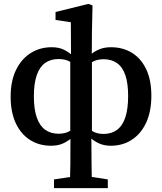

<svg xmlns="http://www.w3.org/2000/svg" viewBox="-20 -740 838 992"><path d="M259 232V187L374 170H429L537 187V232ZM341 232Q343 170 343.5 108Q344 46 344 -27L343 -37V-443L347 -453L346 -625L267 -637V-678L437 -720L458 -712L455 -574L454 -432L455 -428V-47L452 -31Q452 41 453 105.5Q454 170 455 232ZM244 13Q182 13 135 -17Q88 -47 61.5 -103.5Q35 -160 35 -240Q35 -321 62.5 -378Q90 -435 138 -465.5Q186 -496 247 -496Q282 -496 307 -484.5Q332 -473 350 -457Q368 -441 379 -425L391 -406L389 -380Q368 -406 343 -420.5Q318 -435 283 -435Q242 -435 213.5 -415Q185 -395 170 -352Q155 -309 155 -242Q155 -176 170 -133Q185 -90 213.5 -69.5Q242 -49 283 -49Q318 -49 343 -64.5Q368 -80 389 -104L391 -59H379Q368 -44 350 -27.5Q332 -11 306 1Q280 13 244 13ZM553 13Q519 13 493 1.5Q467 -10 448.5 -27Q430 -44 419 -58H407L409 -103Q431 -79 455.5 -63.5Q480 -48 515 -48Q556 -48 584.5 -69Q613 -90 627.5 -133.5Q642 -177 642 -244Q642 -310 627.5 -352Q613 -394 584.5 -414Q556 -434 515 -434Q480 -434 455.5 -419Q431 -404 409 -379L407 -406L419 -425Q431 -442 449.5 -458.5Q468 -475 494 -485.5Q520 -496 553 -496Q615 -496 662 -467Q709 -438 735.5 -382Q762 -326 762 -246Q762 -164 735 -106Q708 -48 660.5 -17.5Q613 13 553 13Z"/></svg>

Font: Source Serif 4 18pt SemiBold
Style: Regular
Weight: 600
Designer: Frank Grießhammer
Foundry: Adobe Systems Incorporated
Version: Version 4.004;hotconv 1.0.116;makeotfexe 2.5.65601